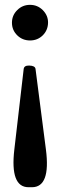

<svg xmlns="http://www.w3.org/2000/svg" viewBox="-20 -519 277 792"><path d="M51.3 -477.5Q72.8 -499 103.8 -499Q134.8 -499 156.7 -477.1Q178.7 -454.6 178.2 -425.3Q177.7 -394.5 156.3 -373.1Q134.8 -352.1 104 -352.1Q72.8 -352.1 51.3 -373.1Q29.3 -394.5 29.3 -425.3Q29.3 -456.1 51.3 -477.5ZM39.1 98.1 77.7 -234.4Q79.6 -249.1 100.1 -248.6Q124.5 -248.1 126.5 -234.9L169.4 97.6Q189.5 253.3 111.8 253.3H97.7Q21 253.3 39.1 98.1Z"/></svg>

Font: DimaFred
Style: Bold
Weight: 800
Designer: R.Balvardi
Foundry: R.Balvardi (r.balvardi@gmail.com)
Version: Version 1.00;August 2, 2018;FontCreator 11.5.0.2427 64-bit